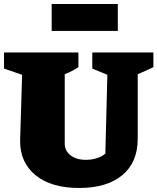

<svg xmlns="http://www.w3.org/2000/svg" viewBox="-34 -921 783 955"><path d="M360 14Q221 14 143.5 -49Q66 -112 66 -219L76 -549L-14 -580V-660H356V-587Q341 -577 326 -569Q311 -561 288 -552V-206Q288 -171 317 -148.5Q346 -126 393 -126Q421 -126 447 -134Q473 -142 490 -157L500 -549L425 -580V-660H729V-587Q708 -577 688.5 -568Q669 -559 651 -552V-231Q651 -113 574 -49.5Q497 14 360 14ZM223 -767V-901H552V-767Z"/></svg>

Font: Piazzolla Black
Style: Regular
Weight: 900
Designer: Juan Pablo del Peral
Foundry: Huerta Tipografica
Version: Version 1.330